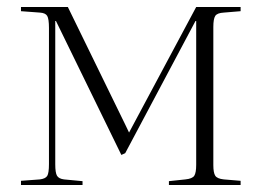

<svg xmlns="http://www.w3.org/2000/svg" viewBox="-20 -529 748 549"><path d="M40 0V-12L94 -16Q110 -18 115 -26Q120 -34 120 -60V-449Q120 -475 115 -483.5Q110 -492 94 -493L40 -497V-509H174L338 -173L349 -150L541 -509H668V-497L620 -493Q601 -492 595.5 -483.5Q590 -475 590 -452V-57Q590 -35 595.5 -26.5Q601 -18 620 -16L668 -12V0H463V-11L510 -16Q530 -18 535.5 -26.5Q541 -35 541 -58V-469H539L338 -91L327 -86L140 -469H138V-59Q138 -35 143 -26.5Q148 -18 163 -16L216 -11V0Z"/></svg>

Font: Literata 72pt ExtraLight
Style: Regular
Weight: 200
Designer: Latin by Veronika Burian and Jose Scaglione. Greek by Irene Vlachou. Cyrillic by Vera Evstafieva.
Foundry: TypeTogether
Version: Version 3.002